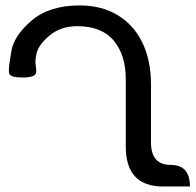

<svg xmlns="http://www.w3.org/2000/svg" viewBox="-20 -674 712 696"><path d="M668.5 2H571.3Q436 2 436 -142.1V-386.2Q436 -474.6 392.1 -526.9Q348.1 -579.1 259.8 -579.1Q200.7 -579.1 160.2 -545.7Q119.6 -512.2 112.3 -479.5Q108.4 -461.4 108.4 -451.7Q108.4 -442.4 109.9 -433.3Q111.3 -424.3 111.3 -413.6Q111.3 -393.1 63.5 -393.1Q33.7 -393.1 22.9 -398.4Q12.2 -403.8 12.2 -413.6Q12.2 -434.1 14.6 -446.8Q17.1 -459.5 20.5 -484.4Q28.3 -542 93 -598.1Q157.7 -654.3 269 -654.3Q348.1 -654.3 406.5 -619.1Q464.8 -584 496.1 -519.5Q527.3 -455.1 527.3 -368.2V-157.7Q527.3 -76.2 599.1 -76.2Q668.5 -76.2 668.5 2Z"/></svg>

Font: Bainsley
Style: Regular
Weight: 400
Designer: Paul James MIller
Foundry: High-Logic / Made with FontCreator
Version: Version 1.411;March 28, 2021;FontCreator 13.0.0.2683 64-bit